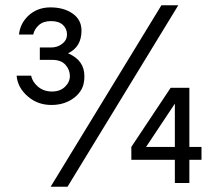

<svg xmlns="http://www.w3.org/2000/svg" viewBox="-20 -694 825 728"><path d="M744 -137V-88H698V0H643V-88H478V-137L627 -361H698V-137ZM643 -301 534 -137H643ZM172 14 592 -674H656L236 14ZM238 -492Q270 -478 285 -456.5Q300 -435 300 -405Q300 -375 289.5 -356Q279 -337 262 -324Q226 -296 175 -296Q123 -296 86 -328Q47 -361 43 -407H98Q103 -383 124.5 -365Q146 -347 177 -347Q208 -347 226.5 -365Q245 -383 245 -406Q245 -429 228.5 -448Q212 -467 178 -467H131V-514H174Q198 -514 216 -528Q234 -542 234 -563.5Q234 -585 218.5 -599.5Q203 -614 173.5 -614Q144 -614 127 -598.5Q110 -583 106 -563H52Q56 -604 87 -634Q121 -666 171.5 -666Q222 -666 255.5 -642.5Q289 -619 289 -578Q289 -516 238 -492Z"/></svg>

Font: Questrial
Style: Regular
Weight: 400
Designer: Joe Prince
Foundry: Joe Prince
Version: Version 1.002